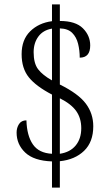

<svg xmlns="http://www.w3.org/2000/svg" viewBox="-20 -780 512 879"><path d="M218 -41Q135 -44 95.5 -81.5Q56 -119 56 -173Q56 -195 67 -212Q78 -229 101 -229Q103 -159 130.5 -119Q158 -79 218 -76V-347Q145 -385 112 -426Q79 -467 79 -532Q79 -598 118 -636.5Q157 -675 218 -683V-760H254V-684Q326 -684 359.5 -650.5Q393 -617 393 -572Q393 -516 345 -516Q345 -549 337.5 -579.5Q330 -610 310.5 -629.5Q291 -649 254 -650V-393Q339 -351 373 -305.5Q407 -260 407 -202Q407 -130 365 -89.5Q323 -49 254 -42V79H218ZM218 -649Q177 -642 155.5 -612.5Q134 -583 134 -541Q134 -490 154.5 -463Q175 -436 218 -412ZM254 -76Q301 -83 326.5 -114Q352 -145 352 -193Q352 -239 329 -271.5Q306 -304 254 -330Z"/></svg>

Font: Noto Serif Tamil Condensed Light
Style: Italic
Weight: 300
Width: 3
Italic angle: -12°
Designer: Indian Type Foundry, Tom Grace, and the Monotype Design Team
Foundry: Monotype Imaging Inc.
Version: Version 2.003; ttfautohint (v1.8.4.7-5d5b)